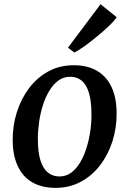

<svg xmlns="http://www.w3.org/2000/svg" viewBox="-20 -877 612 908"><path d="M329 -568.5Q394 -568.5 439 -542Q484 -515.5 507.8 -464.5Q531.5 -413.5 531.5 -340.5Q532 -272 511.8 -208.8Q491.5 -145.5 453.5 -95.8Q415.5 -46 362 -17.2Q308.5 11.5 242.5 11.5Q178.5 11.5 133.2 -14.5Q88 -40.5 64.2 -91Q40.5 -141.5 40 -213Q39.5 -283 59.8 -346.8Q80 -410.5 117.8 -460.5Q155.5 -510.5 209 -539.5Q262.5 -568.5 329 -568.5ZM312 -514Q280.5 -514 255.8 -495.8Q231 -477.5 212.8 -447Q194.5 -416.5 182.5 -378.2Q170.5 -340 164.8 -299.2Q159 -258.5 159 -220Q159 -158 171.2 -118.8Q183.5 -79.5 206.5 -61Q229.5 -42.5 261 -42.5Q292.5 -42.5 316.8 -60.5Q341 -78.5 359.2 -109Q377.5 -139.5 389.2 -177.8Q401 -216 407 -256.8Q413 -297.5 412.5 -336Q412.5 -398 400.8 -437.2Q389 -476.5 366.8 -495.2Q344.5 -514 312 -514ZM301.5 -651.5 455.5 -857 532 -795.5Q526.5 -786 509.8 -768.8Q493 -751.5 469.8 -731Q446.5 -710.5 421.2 -690.2Q396 -670 372.2 -653.5Q348.5 -637 331.5 -628.5Z"/></svg>

Font: Merriweather Light 18pt Medium
Style: Italic
Weight: 500
Italic angle: -7.8°
Version: Version 2.101